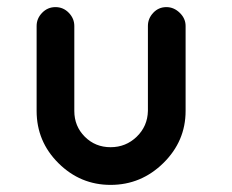

<svg xmlns="http://www.w3.org/2000/svg" viewBox="-20 -520 653 540"><path d="M502 -208Q502 -123 439.5 -61.5Q377 0 291 0Q206 0 144.5 -61Q83 -122 83 -208V-447Q83 -468 98.5 -484Q114 -500 136 -500Q158 -500 173.5 -484Q189 -468 189 -447V-208Q189 -165 218.5 -135.5Q248 -106 291 -106Q334 -106 364.5 -135.5Q395 -165 396 -208V-447Q396 -468 411 -484Q426 -500 448 -500Q469 -500 485.5 -484Q502 -468 502 -447Z"/></svg>

Font: Quicksand
Style: Bold
Weight: 700
Designer: Andrew Paglinawan
Foundry: Andrew Paglinawan
Version: 1.002